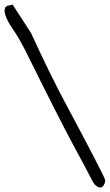

<svg xmlns="http://www.w3.org/2000/svg" viewBox="-53 -745 476 831"><path d="M81.1 -602.5Q162.1 -425.8 229.5 -299.8Q296.9 -173.8 346.7 -78.1Q396.5 17.6 400.4 29.3Q402.3 33.2 402.3 37.1Q402.3 45.9 396.5 55.7Q390.6 66.4 380.9 66.4Q372.1 66.4 361.3 57.6Q353.5 51.8 341.3 27.3Q329.1 2.9 264.6 -116.7Q200.2 -236.3 55.7 -528.3Q32.2 -574.2 9.8 -608.4Q-33.2 -668.9 -33.2 -699.2Q-33.2 -708 -29.3 -713.9Q-24.4 -719.7 -13.7 -721.7L2 -724.6Z"/></svg>

Font: Drukaatie burti
Style: Light
Weight: 300
Version: Version 0.14